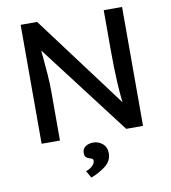

<svg xmlns="http://www.w3.org/2000/svg" viewBox="-99 -785 991 1113"><g transform="rotate(-10 396.5 -228.5)"><path d="M695 0H596L175 -552L186 -566Q190 -520 193 -496Q198 -445 202 -390.5Q206 -336 206 -291V0H98V-700H195L623 -127L607 -118Q587 -244 587 -470V-700H695ZM378 149Q378 141 373.5 138Q369 135 359 132Q345 128 337 120.5Q329 113 329 94Q329 71 347.5 58Q366 45 394 45Q424 45 448 65Q472 85 472 122Q472 168 431.5 198Q391 228 348 243L324 201Q344 196 361 180.5Q378 165 378 149Z"/></g></svg>

Font: Lexend
Style: Regular
Weight: 400
Designer: Thomas Jockin
Foundry: Lexend
Version: Version 1.000